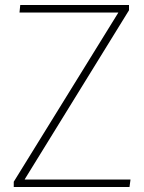

<svg xmlns="http://www.w3.org/2000/svg" viewBox="-20 -748 577 768"><path d="M35 -21 453 -697V-698H58L61 -728H496V-707L79 -31V-30H502L498 0H35Z"/></svg>

Font: Murecho Thin ExtraLight
Style: Regular
Weight: 250
Version: Version 1.010